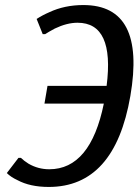

<svg xmlns="http://www.w3.org/2000/svg" viewBox="-20 -730 555 760"><path d="M173 10Q99 10 49 -17Q23 -29 7 -45L53 -105H63Q74 -94 93 -82Q131 -60 175 -60Q338 -60 391 -320H156L168 -390H402Q434 -640 287 -640Q245 -640 197 -617Q171 -603 159 -595H149L125 -655Q148 -670 176 -682Q236 -710 310 -710Q558 -710 496 -350Q434 10 173 10Z"/></svg>

Font: Scada
Style: Italic
Weight: 400
Italic angle: -10°
Designer: Jovanny Lemonad
Foundry: Jovanny Lemonad
Version: Version 4.100;PS 004.100;hotconv 1.0.88;makeotf.lib2.5.64775